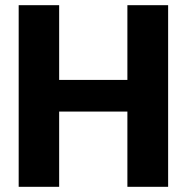

<svg xmlns="http://www.w3.org/2000/svg" viewBox="-20 -720 720 740"><path d="M628 -700V0H471V-290H208V0H52V-700H208V-412H471V-700Z"/></svg>

Font: Be Vietnam ExtraBold
Style: Regular
Weight: 800
Designer: Gabriel Lam
Foundry: TypeRant
Version: Version 4.000